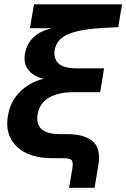

<svg xmlns="http://www.w3.org/2000/svg" viewBox="-20 -748 597 908"><path d="M306.6 140.1 321.8 51.3Q327.1 19 318.8 9.5Q310.5 0 274.9 0H227.1Q115.7 0 58.8 -55.2Q2 -110.4 17.6 -201.7Q29.3 -269 74.5 -314Q119.6 -358.9 186 -375.5Q136.7 -387.7 113.3 -418.2Q89.8 -448.7 98.1 -494.6Q114.7 -587.9 225.1 -614.7H121.6L140.6 -727.5H557.1L539.1 -619.6L464.4 -615.7Q363.3 -610.4 305.9 -587.9Q248.5 -565.4 238.8 -512.2Q231.9 -473.1 255.6 -449Q279.3 -424.8 345.2 -424.8H472.2L453.6 -312H326.2Q257.8 -312 213.1 -286.9Q168.5 -261.7 158.2 -209.5Q149.9 -162.6 175.3 -138.2Q200.7 -113.8 264.6 -113.8H295.9Q377.9 -113.8 418.2 -80.1Q458.5 -46.4 444.8 35.2L427.2 140.1Z"/></svg>

Font: Inter Display
Style: Bold Italic
Weight: 700
Italic angle: -9.39999°
Designer: Rasmus Andersson
Foundry: rsms
Version: Version 4.000;git-a52131595